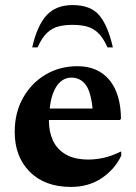

<svg xmlns="http://www.w3.org/2000/svg" viewBox="-20 -727 536 757"><path d="M260 10Q157 10 97.5 -49.5Q38 -109 38 -207Q38 -283 71 -341.5Q104 -400 160 -433Q216 -466 285 -466Q366 -466 411 -412Q456 -358 457 -259L453 -254H173V-249Q173 -207 189 -172.5Q205 -138 239.5 -118Q274 -98 329 -98Q358 -98 389.5 -105Q421 -112 455 -129H458V-113Q433 -60 381.5 -25Q330 10 260 10ZM262 -421Q227 -421 204.5 -389Q182 -357 176 -299H345Q338 -368 316.5 -394.5Q295 -421 262 -421ZM107 -540Q126 -625 163 -666Q200 -707 266 -707Q338 -707 372 -666Q406 -625 425 -540H404Q386 -580 365.5 -598.5Q345 -617 320.5 -623Q296 -629 266 -629Q236 -629 211.5 -623Q187 -617 166.5 -598.5Q146 -580 128 -540Z"/></svg>

Font: Spectral
Style: Bold
Weight: 700
Designer: Jean-Baptiste Levee
Foundry: Production Type
Version: Version 2.001